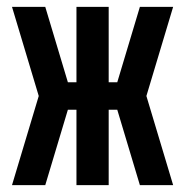

<svg xmlns="http://www.w3.org/2000/svg" viewBox="-20 -540 540 560"><path d="M485 0H388L322 -220H297V0H203V-220H178L112 0H15L93 -260L15 -520H112L178 -300H203V-520H297V-300H322L388 -520H485L407 -260Z"/></svg>

Font: Iosevka Curly
Style: Bold
Weight: 700
Monospace: yes
Designer: Belleve Invis
Foundry: Belleve Invis
Version: Version 22.1.2; ttfautohint (v1.8.4)